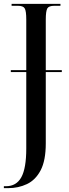

<svg xmlns="http://www.w3.org/2000/svg" viewBox="-27 -734 356 994"><path d="M-7 240V230H4Q58 230 83.5 183.5Q109 137 109 35V-361H29V-371H109V-633Q109 -677 101 -690.5Q93 -704 66 -704H33V-714H286V-704H254Q226 -704 218 -690.5Q210 -677 210 -632V-371H293V-361H210V8Q210 97 183.5 147.5Q157 198 112.5 219Q68 240 16 240Z"/></svg>

Font: Noto Serif Display ExtraCondensed Medium
Style: Regular
Weight: 500
Width: 2
Designer: Monotype Design Team
Foundry: Monotype Imaging Inc.
Version: Version 2.009